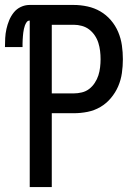

<svg xmlns="http://www.w3.org/2000/svg" viewBox="-42 -755 562 775"><path d="M78 0V-672Q70 -672 65.5 -665.5Q61 -659 58.5 -652Q56 -645 54.5 -638Q53 -631 52 -623.5Q51 -616 50.5 -609Q50 -602 49.5 -594.5Q49 -587 49 -579.5Q49 -572 49 -565H-22Q-22 -583 -21 -601.5Q-20 -620 -16 -638Q-12 -656 -5 -673Q2 -690 13.5 -704.5Q25 -719 42 -727Q59 -735 77 -735H256Q283 -735 311 -729Q339 -723 363 -709Q387 -695 405.5 -673.5Q424 -652 435 -626Q446 -600 450 -572Q454 -544 454 -516Q454 -488 450 -460Q446 -432 435 -406.5Q424 -381 405.5 -359Q387 -337 363 -323Q339 -309 311.5 -303.5Q284 -298 256 -298H167V0ZM256 -378Q272 -378 288.5 -382Q305 -386 318 -396Q331 -406 340.5 -420.5Q350 -435 355 -450.5Q360 -466 362 -483Q364 -500 364 -516Q364 -533 362 -549.5Q360 -566 355 -582Q350 -598 340.5 -612Q331 -626 318 -636Q305 -646 288.5 -650.5Q272 -655 256 -655H167V-378Z"/></svg>

Font: Iosevka Fixed Medium
Style: Regular
Weight: 500
Monospace: yes
Designer: Belleve Invis
Foundry: Belleve Invis
Version: Version 32.3.0